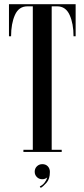

<svg xmlns="http://www.w3.org/2000/svg" viewBox="-20 -720 400 910"><path d="M91 0V-10H135.5V-690H110Q69 -690 50.8 -649Q32.5 -608 32.5 -548H22.5V-700H338.5V-548H328.5Q328.5 -608 310 -649Q291.5 -690 251 -690H225V-10H272.5V0ZM173 170.5 168.5 163.5Q182 157.5 191.2 145.5Q200.5 133.5 204 121Q193.5 129.5 180.5 129.5Q165 129.5 154.8 119.2Q144.5 109 144.5 94Q144.5 78.5 155 68.2Q165.5 58 180.5 58Q197 58 206.8 68.5Q216.5 79 216.5 95Q216.5 128.5 200.2 146.5Q184 164.5 173 170.5Z"/></svg>

Font: Imbue 100pt Medium
Style: Regular
Weight: 500
Designer: Tyler Finck
Foundry: Etcetera Type Company
Version: Version 1.102; ttfautohint (v1.8.3)